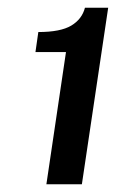

<svg xmlns="http://www.w3.org/2000/svg" viewBox="-20 -855 299 495"><path d="M99.6 -380 150.1 -720.7H71.4L78.8 -772.4Q136 -772.4 163.7 -789Q191.4 -805.6 199 -835H258.9L191.1 -380Z"/></svg>

Font: Public Sans Thin
Style: Italic
Weight: 100
Italic angle: -8°
Designer: The Public Sans project authors (U.S. Web Design System). Libre Franklin designed by Pablo Impallari and Rodrigo Fuenzal
Version: Version 2.000